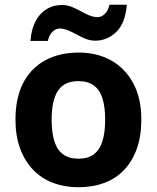

<svg xmlns="http://www.w3.org/2000/svg" viewBox="-20 -777 659 807"><path d="M574 -274Q574 -205.6 555.5 -153.1Q536.9 -100.5 502.5 -63.7Q468 -27 419 -8.5Q370 10 308.4 10Q251.2 10 202.6 -8.5Q154 -27 119 -63.5Q84 -100 64.5 -153Q45 -206 45 -274.2Q45 -364.7 77 -427.3Q109.1 -489.9 168.9 -522.9Q228.7 -556 311 -556Q388.4 -556 447.2 -523Q506 -490 540 -427.3Q574 -364.7 574 -274ZM197 -273.8Q197 -220 208.5 -183.5Q220 -147 245 -128.5Q270 -110 310 -110Q350 -110 374.5 -128.5Q399 -147 410.5 -183.5Q422 -220 422 -273.6Q422 -328 410.5 -364Q399 -400 374 -418Q349.1 -436 309.3 -436Q250 -436 223.5 -395.5Q197 -355 197 -273.8ZM108 -605Q111 -644 122.5 -672.5Q134 -701 152 -719.5Q170 -738 192.5 -747Q215 -756 241 -756Q261 -756 280.5 -748.5Q300 -741 318.5 -730.5Q337 -720 355 -712.5Q373 -705 391 -705Q406 -705 420 -718Q434 -731 440 -757H513Q507 -680 469 -643Q431 -606 380 -606Q360 -606 341 -613.5Q322 -621 303 -631.5Q284 -642 266 -649.5Q248 -657 230 -657Q215 -657 201 -644Q187 -631 181 -605Z"/></svg>

Font: Noto Sans Tamil
Style: Regular
Weight: 400
Designer: Jelle Bosma - Monotype Design Team
Foundry: Monotype Imaging Inc.
Version: Version 2.003